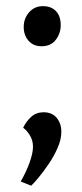

<svg xmlns="http://www.w3.org/2000/svg" viewBox="-20 -472 266 621"><path d="M80.8 128.6 47 115.1Q65 83.7 75.9 53.2Q86.7 22.8 86.7 2.8Q86.7 -17.8 76.8 -34Q66.9 -50.1 54.9 -58.9Q64.9 -79.8 81.2 -94.4Q97.5 -108.9 121 -108.9Q148.6 -108.9 163.5 -90.7Q178.4 -72.5 178.4 -45.7Q178.4 -20.7 166 7.1Q153.6 34.9 136.3 60.1Q119.1 85.3 103.5 103.8Q88 122.3 80.8 128.6ZM114.3 -322.4Q88 -322.4 72.4 -340.1Q56.7 -357.7 56.7 -385Q56.7 -412.1 74.1 -432.1Q91.5 -452.1 118.8 -452.1Q145.8 -452.1 161.1 -435.9Q176.4 -419.8 176.4 -390.6Q176.4 -364.2 160.5 -343.3Q144.6 -322.4 114.3 -322.4Z"/></svg>

Font: Faustina Light
Style: Regular
Weight: 300
Designer: Alfonso Garcia
Foundry: http://www.omnibus-type.com
Version: Version 1.200